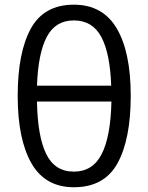

<svg xmlns="http://www.w3.org/2000/svg" viewBox="-20 -786 631 816"><path d="M535.6 -378.9Q535.6 -194.3 479.5 -92.3Q423.3 9.8 293.9 9.8Q171.9 9.8 113.5 -92.3Q55.2 -194.3 55.2 -378.4Q55.2 -563 111.1 -664.6Q167 -766.1 293.9 -766.1Q416.5 -766.1 476.1 -665.3Q535.6 -564.5 535.6 -378.9ZM293.9 -699.2Q215.8 -699.2 179 -629.6Q142.1 -560.1 137.2 -421.9H452.6Q447.8 -560.1 410.2 -629.6Q372.6 -699.2 293.9 -699.2ZM293.9 -56.6Q374 -56.6 412.1 -131.1Q450.2 -205.6 453.6 -354.5H137.2Q139.6 -207 176.3 -131.8Q212.9 -56.6 293.9 -56.6Z"/></svg>

Font: Open Sans
Style: Regular
Weight: 400
Designer: Monotype Design Team
Foundry: Monotype Imaging Inc.
Version: Version 3.000; ttfautohint (v1.8.4)